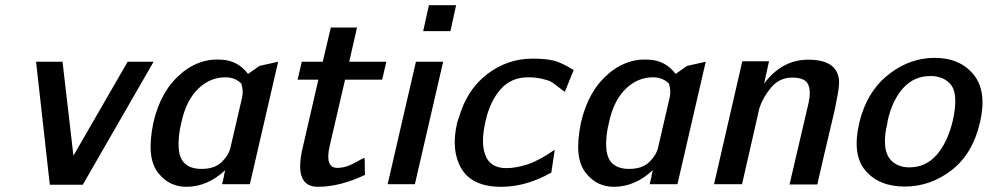

<svg xmlns="http://www.w3.org/2000/svg" viewBox="-20 -710 3807 740"><path d="M119 -472H221L263 -110L472 -472H572L299 2H172Z M571 -237Q600 -362 678 -426H677Q734 -474 800 -480Q817 -481 835 -480Q898 -476 936 -425L980 -456L1052 -472L943 0H836L843 -30V-32Q844 -35 844 -37L848 -54Q779 10 698 10Q667 10 639.5 -2.5Q612 -15 589 -44.5Q566 -74 561.5 -121Q557 -168 571 -237ZM680 -242Q665 -183 669 -137Q675 -59 757 -59Q808 -59 835.5 -86.5Q863 -114 869 -144Q877 -179 892 -243.5Q907 -308 913 -334Q919 -361 910 -388Q886 -412 849 -412Q789 -412 743.5 -367.5Q698 -323 680 -242Z M1127 -403 1143 -472H1224L1255 -604H1356L1326 -472H1469L1453 -403H1310L1251 -149Q1231 -63 1280 -63Q1299 -63 1320 -70Q1335 -75 1357.5 -88Q1380 -101 1385 -101Q1386 -90 1386 -68Q1386 -46 1387 -36Q1290 10 1205 10Q1112 10 1146 -138L1207 -403Z M1474 0 1583 -472H1688L1579 0ZM1611 -590 1633 -690H1738L1716 -590Z M1742 -237Q1745 -248 1749 -258Q1780 -365 1858 -424.5Q1936 -484 2032 -484Q2087 -484 2117.5 -475.5Q2148 -467 2191 -440L2157 -356Q2148 -362 2128.5 -377.5Q2109 -393 2100 -397Q2091 -401 2068.5 -406.5Q2046 -412 2015 -412Q1950 -412 1909.5 -366Q1869 -320 1852 -246Q1832 -161 1850 -114Q1868 -62 1932 -62Q1967 -62 2012 -76Q2062 -93 2118 -133L2105 -45Q2008 10 1912 10Q1800 10 1758.5 -60Q1717 -130 1742 -237Z M2219 -237Q2248 -362 2326 -426H2325Q2382 -474 2448 -480Q2465 -481 2483 -480Q2546 -476 2584 -425L2628 -456L2700 -472L2591 0H2484L2491 -30V-32Q2492 -35 2492 -37L2496 -54Q2427 10 2346 10Q2315 10 2287.5 -2.5Q2260 -15 2237 -44.5Q2214 -74 2209.5 -121Q2205 -168 2219 -237ZM2328 -242Q2313 -183 2317 -137Q2323 -59 2405 -59Q2456 -59 2483.5 -86.5Q2511 -114 2517 -144Q2525 -179 2540 -243.5Q2555 -308 2561 -334Q2567 -361 2558 -388Q2534 -412 2497 -412Q2437 -412 2391.5 -367.5Q2346 -323 2328 -242Z M2732 0 2841 -474H2944L2925 -388Q2994 -480 3095 -480Q3210 -480 3214 -396Q3214 -380 3211.5 -363Q3209 -346 3204.5 -324.5Q3200 -303 3198 -290Q3152 -96 3130 1H3023L3097 -316Q3098 -326 3100 -334Q3103 -361 3097 -379Q3087 -411 3034 -411Q2985 -411 2953.5 -374.5Q2922 -338 2907 -294L2840 0Z M3292 -237Q3297 -258 3302 -272Q3334 -371 3412.5 -429Q3491 -487 3582 -487Q3680 -487 3732.5 -422.5Q3785 -358 3757 -238Q3729 -117 3647.5 -54Q3566 9 3467 9Q3368 9 3315.5 -52.5Q3263 -114 3292 -237ZM3401 -244Q3401 -242 3400.5 -239Q3400 -236 3400 -235Q3389 -191 3391 -156Q3393 -111 3418.5 -88Q3444 -65 3485 -65Q3548 -65 3590 -113Q3632 -161 3652 -244Q3674 -342 3647 -381Q3619 -417 3566 -417Q3503 -417 3461 -370.5Q3419 -324 3401 -244Z"/></svg>

Font: Coval
Style: Medium Italic
Weight: 500
Foundry: Context Ltd
Version: Version 001.000